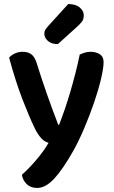

<svg xmlns="http://www.w3.org/2000/svg" viewBox="-20 -740 561 949"><path d="M148 -114Q124 -164 91 -249Q58 -334 25 -455Q35 -467 53 -475.5Q71 -484 92 -484Q118 -484 134.5 -472Q151 -460 161 -429Q208 -278 268 -123H272Q285 -156 299.5 -198Q314 -240 327.5 -286Q341 -332 353 -379Q365 -426 374 -470Q386 -476 399.5 -480Q413 -484 428 -484Q454 -484 473 -472Q492 -460 492 -433Q492 -403 479 -348.5Q466 -294 444.5 -231.5Q423 -169 396 -105.5Q369 -42 342 6Q290 98 247.5 143.5Q205 189 164 189Q132 189 112.5 170.5Q93 152 88 124Q104 110 122 91.5Q140 73 158 52Q176 31 192 9Q208 -13 220 -34Q211 -37 202.5 -41.5Q194 -46 185.5 -55Q177 -64 167.5 -78Q158 -92 148 -114ZM317 -720Q354 -720 374 -703Q394 -686 394 -665Q394 -646 386 -634.5Q378 -623 359 -606L266 -522Q234 -522 216.5 -538Q199 -554 199 -573Q199 -584 203.5 -592Q208 -600 218 -611Z"/></svg>

Font: Baloo 2 SemiBold
Style: Regular
Weight: 600
Designer: Sarang Kulkarni and Ek Type
Foundry: Ek Type
Version: Version 1.640;hotconv 1.0.111;makeotfexe 2.5.65597; ttfautoh